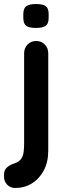

<svg xmlns="http://www.w3.org/2000/svg" viewBox="-40 -739 335 955"><path d="M200 10Q200 67 178 108.5Q156 150 119 173Q82 196 36 196Q11 196 -4.5 179.5Q-20 163 -20 140V129Q-20 107 -5.5 94Q9 81 31 74Q55 66 65 51.5Q75 37 77.5 17Q80 -3 80 -25V-474Q80 -500 97 -517.5Q114 -535 140 -535Q166 -535 183 -517.5Q200 -500 200 -474ZM138 -600Q104 -600 90 -611Q76 -622 76 -650V-669Q76 -698 91.5 -708.5Q107 -719 139 -719Q174 -719 188 -708Q202 -697 202 -669V-650Q202 -621 187 -610.5Q172 -600 138 -600Z"/></svg>

Font: zvoove
Style: Bold
Weight: 700
Designer: Vernon Adams (Nunito) & Andrew Paglinawan (Quicksand)
Foundry: zvoove
Version: Version 3.006